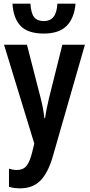

<svg xmlns="http://www.w3.org/2000/svg" viewBox="-20 -787 490 1047"><path d="M2 -543H127L201 -255Q216 -198 222 -143H226Q232 -189 248 -255L320 -543H443L268 66Q242 156 200 198Q158 240 90 240Q73 240 58 238Q43 236 29 232V133Q39 136 50 138Q61 140 73 140Q106 140 124.5 117.5Q143 95 156 41L167 -4ZM392 -767Q385 -688 343.5 -646Q302 -604 219 -604Q133 -604 93 -645Q53 -686 48 -767H146Q149 -715 166 -693.5Q183 -672 219 -672Q253 -672 271.5 -694.5Q290 -717 293 -767Z"/></svg>

Font: Avrile Sans Condensed SemiBold
Style: Regular
Weight: 600
Width: 3
Designer: Monotype Design Team
Foundry: Monotype Imaging Inc.
Version: Version 2.001;September 10, 2019;FontCreator 11.5.0.2425 64-